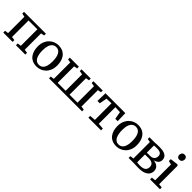

<svg xmlns="http://www.w3.org/2000/svg" viewBox="308 -2192 3606 3606"><g transform="rotate(45 2111.0 -389.0)"><path d="M37.5 0V-47L108 -57V-490L37.5 -504.5V-551H618.5V-504.5L550 -490V-57L621 -47V0H374V-47L446.5 -57V-496H212V-57L284 -47V0Z M678.5 -276.5Q678.5 -346.5 700.5 -400.5Q722.5 -454.5 760 -491.2Q797.5 -528 844.2 -547Q891 -566 941 -566Q1028 -566 1083.5 -528Q1139 -490 1165.5 -424.8Q1192 -359.5 1192 -278.5Q1192 -208 1170.2 -154Q1148.5 -100 1111 -63.2Q1073.5 -26.5 1026.5 -7.8Q979.5 11 929.5 11Q864.5 11 817 -10.8Q769.5 -32.5 739 -71.8Q708.5 -111 693.5 -163.2Q678.5 -215.5 678.5 -276.5ZM936 -43.5Q981 -43.5 1012.2 -68.5Q1043.5 -93.5 1060 -144Q1076.5 -194.5 1076.5 -270Q1076.5 -321.5 1069 -365.5Q1061.5 -409.5 1045 -442.2Q1028.5 -475 1001.8 -493.2Q975 -511.5 936 -511.5Q891.5 -511.5 859.8 -486.5Q828 -461.5 811 -411.2Q794 -361 794 -284.5Q794 -233 802 -189Q810 -145 826.8 -112.2Q843.5 -79.5 870.8 -61.5Q898 -43.5 936 -43.5Z M1252 0V-46L1323 -56V-492.5L1253.5 -504.5V-551H1494V-504.5L1427 -492.5V-55H1638.5V-492.5L1565 -504.5V-551H1809.5V-504.5L1742.5 -492.5V-55H1954V-492.5L1880.5 -504.5V-551H2127.5V-504.5L2058 -492.5V-56L2129.5 -46V0Z M2298 0V-47L2413.5 -57V-498L2285.5 -492.5L2258.5 -342.5H2195.5L2200.5 -551H2728L2733.5 -342.5H2670L2643.5 -492.5L2517 -498V-57L2634.5 -47V0Z M2794 -276.5Q2794 -346.5 2816 -400.5Q2838 -454.5 2875.5 -491.2Q2913 -528 2959.8 -547Q3006.5 -566 3056.5 -566Q3143.5 -566 3199 -528Q3254.5 -490 3281 -424.8Q3307.5 -359.5 3307.5 -278.5Q3307.5 -208 3285.8 -154Q3264 -100 3226.5 -63.2Q3189 -26.5 3142 -7.8Q3095 11 3045 11Q2980 11 2932.5 -10.8Q2885 -32.5 2854.5 -71.8Q2824 -111 2809 -163.2Q2794 -215.5 2794 -276.5ZM3051.5 -43.5Q3096.5 -43.5 3127.8 -68.5Q3159 -93.5 3175.5 -144Q3192 -194.5 3192 -270Q3192 -321.5 3184.5 -365.5Q3177 -409.5 3160.5 -442.2Q3144 -475 3117.2 -493.2Q3090.5 -511.5 3051.5 -511.5Q3007 -511.5 2975.2 -486.5Q2943.5 -461.5 2926.5 -411.2Q2909.5 -361 2909.5 -284.5Q2909.5 -233 2917.5 -189Q2925.5 -145 2942.2 -112.2Q2959 -79.5 2986.2 -61.5Q3013.5 -43.5 3051.5 -43.5Z M3627 4Q3603.5 4 3573.8 3Q3544 2 3516.5 1Q3489 0 3472.5 0H3367V-46.5L3438 -55.5V-493L3369.5 -505V-551H3480.5Q3497.5 -551 3523.2 -552.2Q3549 -553.5 3577.8 -554.8Q3606.5 -556 3631.5 -556Q3711 -556 3757.5 -538.8Q3804 -521.5 3824.2 -491.5Q3844.5 -461.5 3844.5 -423.5Q3844.5 -372 3813 -342.5Q3781.5 -313 3730 -301.5Q3777 -297.5 3810.5 -280.2Q3844 -263 3862.2 -233.8Q3880.5 -204.5 3880.5 -163.5Q3880.5 -116.5 3855.5 -78.5Q3830.5 -40.5 3775 -18.2Q3719.5 4 3627 4ZM3619.5 -47.5Q3701 -47.5 3735.2 -77Q3769.5 -106.5 3769.5 -157.5Q3769.5 -216 3733 -239.5Q3696.5 -263 3638.5 -263H3538.5V-55Q3546 -53.5 3559 -51.8Q3572 -50 3587.8 -48.8Q3603.5 -47.5 3619.5 -47.5ZM3538.5 -312H3626Q3667.5 -312 3692.5 -327Q3717.5 -342 3728.8 -366.2Q3740 -390.5 3740 -418Q3740 -443.5 3729.5 -462.8Q3719 -482 3693.5 -493Q3668 -504 3622 -504Q3600.5 -504 3579 -503.5Q3557.5 -503 3538.5 -501.5Z M3937 0V-47L4016 -56V-475L3942.5 -492.5V-543.5L4095 -563H4098.5L4121 -546V-55.5L4198.5 -47V0ZM4061 -648.5Q4030 -648.5 4013.8 -667.5Q3997.5 -686.5 3997.5 -713.5Q3997.5 -742.5 4015.2 -765Q4033 -787.5 4069 -787.5H4070Q4101 -787.5 4117.2 -768.8Q4133.5 -750 4133.5 -723.5Q4133.5 -694 4115.5 -671.2Q4097.5 -648.5 4062 -648.5Z"/></g></svg>

Font: Merriweather 28pt
Style: Regular
Weight: 400
Version: Version 2.100